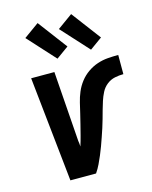

<svg xmlns="http://www.w3.org/2000/svg" viewBox="-115 -842 725 918"><g transform="rotate(-15 247.0 -383.5)"><path d="M118 0 63 -520H178L203 -173Q204 -166 205 -158.5Q206 -151 206 -144Q214 -169 220.5 -194.5Q227 -220 233.5 -245.5Q240 -271 246 -296.5Q252 -322 258 -347.5Q264 -373 274.5 -398Q285 -423 302 -445Q319 -467 342 -483Q365 -499 390.5 -507.5Q416 -516 442 -518Q468 -520 494 -520V-425Q473 -425 451.5 -420.5Q430 -416 412 -402Q394 -388 383.5 -367.5Q373 -347 366.5 -326.5Q360 -306 354 -285Q348 -264 342.5 -243.5Q337 -223 330 -202Q323 -181 316 -160.5Q309 -140 301.5 -119.5Q294 -99 285.5 -79Q277 -59 267.5 -39Q258 -19 245 0ZM375 -578 252 -713 327 -767 436 -622ZM209 -578 86 -713 161 -767 270 -622Z"/></g></svg>

Font: Iosevka QP
Style: Bold Italic
Weight: 700
Italic angle: -9°
Designer: Belleve Invis
Foundry: Belleve Invis
Version: Version 20.0.0; ttfautohint (v1.8.4)